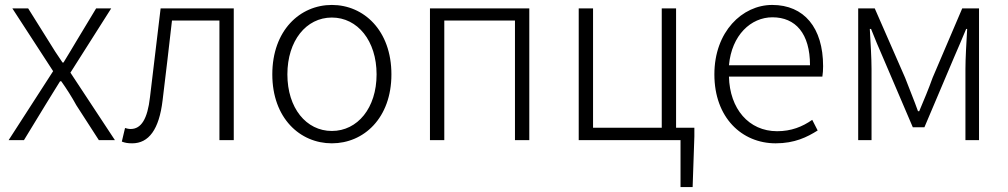

<svg xmlns="http://www.w3.org/2000/svg" viewBox="-20 -567 4081 777"><path d="M15 0H77L163 -141C184 -174 203 -207 223 -238H228C250 -207 271 -174 289 -141L380 0H445L265 -273L430 -533H369L290 -402C272 -372 255 -343 237 -314H233C213 -343 194 -372 176 -402L94 -533H30L195 -279Z M515 13C582 13 624 -43 638 -161C651 -269 664 -376 676 -484H868V0H926V-533H630C616 -413 601 -294 587 -174C577 -85 551 -45 509 -45C500 -45 493 -47 486 -49L473 6C486 11 497 13 515 13Z M1323 13C1452 13 1564 -89 1564 -266C1564 -444 1452 -547 1323 -547C1194 -547 1082 -444 1082 -266C1082 -89 1194 13 1323 13ZM1323 -37C1219 -37 1143 -130 1143 -266C1143 -402 1219 -496 1323 -496C1427 -496 1504 -402 1504 -266C1504 -130 1427 -37 1323 -37Z M1720 0H1778V-484H2064V0H2122V-533H1720Z M2716 -50V-533H2658V-50H2380V-533H2322V0H2734V190H2783L2790 -15V-50Z M3119 13C3196 13 3246 -12 3289 -39L3267 -82C3227 -54 3182 -36 3125 -36C3010 -36 2933 -127 2930 -257H3308C3310 -270 3311 -284 3311 -299C3311 -455 3234 -547 3105 -547C2984 -547 2871 -439 2871 -266C2871 -91 2982 13 3119 13ZM2930 -303C2941 -425 3019 -497 3106 -497C3199 -497 3258 -432 3258 -303Z M3453 0H3507V-288C3507 -331 3503 -397 3500 -450H3505C3520 -411 3537 -372 3553 -335L3674 -52H3721L3841 -335C3857 -372 3874 -411 3890 -450H3894C3891 -397 3887 -331 3887 -288V0H3942V-533H3874L3754 -252C3738 -207 3719 -162 3700 -117H3695C3679 -162 3660 -207 3643 -252L3520 -533H3453Z"/></svg>

Font: Source Han Sans SC Light
Style: Regular
Weight: 300
Designer: Ryoko NISHIZUKA (kana & ideographs); Paul D. Hunt (Latin, Greek & Cyrillic); Wenlong ZHANG (bopomofo); Sandoll Communica
Foundry: Adobe Systems Incorporated
Version: Version 1.004;PS 1.004;hotconv 1.0.82;makeotf.lib2.5.63406